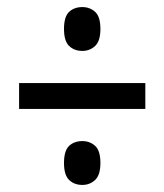

<svg xmlns="http://www.w3.org/2000/svg" viewBox="-20 -629 465 543"><path d="M213 -485Q190 -485 175.5 -499Q161 -513 161 -547Q161 -582 175.5 -595.5Q190 -609 213 -609Q234 -609 249 -595.5Q264 -582 264 -547Q264 -513 249 -499Q234 -485 213 -485ZM34 -321V-394H391V-321ZM213 -106Q190 -106 175.5 -120Q161 -134 161 -168Q161 -203 175.5 -216.5Q190 -230 213 -230Q234 -230 249 -216.5Q264 -203 264 -168Q264 -134 249 -120Q234 -106 213 -106Z"/></svg>

Font: Noto Serif Armenian ExtraCondensed Black
Style: Regular
Weight: 900
Width: 2
Designer: Monotype Design Team
Foundry: Monotype Imaging Inc.
Version: Version 2.008; ttfautohint (v1.8.4.7-5d5b)